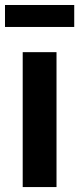

<svg xmlns="http://www.w3.org/2000/svg" viewBox="-27 -757 320 777"><path d="M64.9 0V-545.9H201.7V0ZM273.4 -736.8V-647.9H-6.8V-736.8Z"/></svg>

Font: Inter
Style: 650
Weight: 650
Designer: Rasmus Andersson
Foundry: rsms
Version: Version 4.001;git-66647c0bb